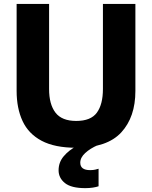

<svg xmlns="http://www.w3.org/2000/svg" viewBox="-20 -733 768 970"><path d="M365.5 13.5Q256.5 13.5 190.2 -21.8Q124 -57 94 -121.5Q64 -186 64 -274V-713H228V-283Q228 -206 260.2 -164Q292.5 -122 365 -122Q439 -122 469.5 -164Q500 -206 500 -283.5V-713H664V-273.5Q664 -141.5 592.5 -64Q521 13.5 365.5 13.5ZM411 217.5Q340 217.5 308 191.8Q276 166 276 127.5Q276 87 301.8 56.5Q327.5 26 367 5V-24L444 -32.5L474.5 0Q435.5 17 410.5 40Q385.5 63 385.5 89Q385.5 126.5 435.5 126.5Q450.5 126.5 461 124Q471.5 121.5 478 119.5V208Q467 212 449 214.8Q431 217.5 411 217.5Z"/></svg>

Font: Heraclito
Style: Bold
Weight: 700
Designer: Kostas Bartsokas (font) & Cristiano Sobral (main changes)
Foundry: Kostas Bartsokas (font) & Cristiano Sobral (main changes)
Version: Version 1.00;July 8, 2020;FontCreator 13.0.0.2655 64-bit